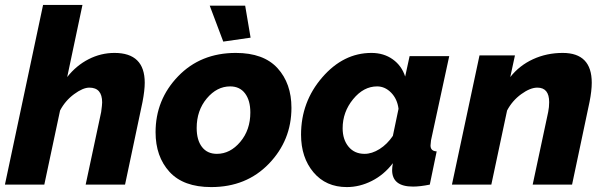

<svg xmlns="http://www.w3.org/2000/svg" viewBox="-30 -750 2457 780"><path d="M145 -730H305L243 -437Q280 -484 330 -509.5Q380 -535 435 -535Q558 -535 558 -414Q558 -383 549 -336L478 0H318L381 -295Q385 -325 385 -334Q385 -394 333 -394Q307 -394 271 -367.5Q235 -341 214 -301L150 0H-10Z M822 -727H966L988 -597L877 -581ZM602 -213Q602 -345 693.5 -440Q785 -535 928 -535Q1041 -535 1097.5 -473Q1154 -411 1154 -312Q1154 -180 1062.5 -85Q971 10 828 10Q715 10 658.5 -52Q602 -114 602 -213ZM987 -293Q987 -342 965.5 -370.5Q944 -399 905 -399Q851 -399 810 -350Q769 -301 769 -230Q769 -181 790.5 -153Q812 -125 851 -125Q905 -125 946 -173.5Q987 -222 987 -293Z M1193 -203Q1193 -336 1279 -435.5Q1365 -535 1479 -535Q1529 -535 1565.5 -509Q1602 -483 1616 -439L1634 -522H1795L1721 -180Q1719 -162 1719 -159Q1719 -136 1744 -135L1716 0Q1676 8 1648 8Q1563 8 1563 -59Q1563 -69 1566 -87Q1530 -40 1480.5 -15Q1431 10 1379 10Q1294 10 1243.5 -50Q1193 -110 1193 -203ZM1566 -198 1589 -308Q1584 -348 1559 -373.5Q1534 -399 1502 -399Q1447 -399 1404.5 -347Q1362 -295 1362 -229Q1362 -183 1386 -154Q1410 -125 1451 -125Q1481 -125 1512 -144.5Q1543 -164 1566 -198Z M1918 -525H2062L2043 -437Q2080 -484 2135.5 -509.5Q2191 -535 2256 -535Q2374 -535 2374 -414Q2374 -381 2365 -336L2294 0H2134L2197 -295Q2201 -315 2201 -335Q2201 -394 2153 -394Q2124 -394 2087.5 -367.5Q2051 -341 2030 -301L1966 0H1806Z"/></svg>

Font: Raleway-v4020 ExtraBold
Style: Italic
Weight: 800
Italic angle: -12°
Designer: Matt McInerney, Pablo Impallari, Rodrigo Fuenzalida
Foundry: Matt McInerney, Pablo Impallari, Rodrigo Fuenzalida
Version: Version 4.020;PS 004.020;hotconv 1.0.88;makeotf.lib2.5.64775